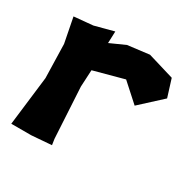

<svg xmlns="http://www.w3.org/2000/svg" viewBox="-122 -616 735 742"><g transform="rotate(30 245.5 -245.0)"><path d="M19.5 -469.7 41 -359.4 44.9 -209 18.6 9.8H107.4L196.3 2.9L192.4 -23.4L179.7 -249L183.6 -324.2L317.4 -360.4L396.5 -289.1L491.2 -376L466.8 -454.1L349.6 -489.3L253.9 -477.5L186.5 -447.3L188.5 -500L103.5 -477.5Z"/></g></svg>

Font: MaokenAssortedSans-Lite
Style: Lite
Weight: 400
Version: Version 1.400